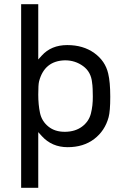

<svg xmlns="http://www.w3.org/2000/svg" viewBox="-20 -687 587 909"><path d="M416 -294.9V-295.9Q411.1 -346.7 373.5 -374Q335.9 -401.4 288.1 -401.4Q190.4 -399.4 165 -301.8Q161.1 -287.1 161.1 -239.3Q161.1 -191.4 169.4 -152.3Q177.7 -113.3 209 -87.9Q240.2 -62.5 288.1 -63Q335.9 -63.5 368.2 -87.4Q400.4 -111.3 410.2 -148.9Q419.9 -186.5 419.4 -230.5Q418.9 -274.4 417.5 -283.7Q416 -293 416 -294.9ZM161.1 -405.3 177.7 -423.8Q222.7 -473.6 298.3 -473.6Q374 -473.6 426.3 -436Q478.5 -398.4 492.2 -338.9Q502 -298.8 502 -229.5Q502 -160.2 494.1 -131.8Q476.6 -67.4 425.8 -28.8Q375 9.8 300.3 9.8Q225.6 9.8 177.7 -43L161.1 -61.5V202.1H80.1V-667H161.1Z"/></svg>

Font: BF_TEXT
Style: Regular
Weight: 400
Foundry: EA DICE
Version: Version 1.404